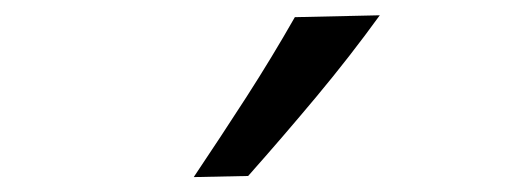

<svg xmlns="http://www.w3.org/2000/svg" viewBox="-20 -846 676 255"><path d="M237.3 -610.8Q273.4 -664.6 307.4 -717.3Q341.3 -770 371.6 -823.2L484.4 -825.7Q444.8 -771 400.4 -717.8Q356 -664.6 309.6 -612.3Z"/></svg>

Font: Pinar Medium
Style: Regular
Weight: 500
Designer: Amin Abedi
Version: Version 3.000